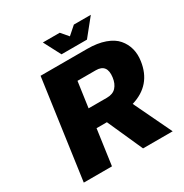

<svg xmlns="http://www.w3.org/2000/svg" viewBox="-195 -1024 1130 1178"><g transform="rotate(-30 369.5 -435.0)"><path d="M368.2 -250H294.9L259.8 0H60.1L158.2 -700.2H488.3Q560.5 -700.2 613.3 -681.4Q666 -662.6 693.8 -629.9Q721.7 -597.2 732.2 -556.9Q742.7 -516.6 735.8 -470.2Q713.4 -313.5 561.5 -268.1L689.9 0H480ZM313.5 -379.9H443.4Q485.8 -379.9 508.3 -404.5Q530.8 -429.2 536.1 -470.2Q548.3 -560.1 468.8 -560.1H338.9ZM612.3 -870.1 515.6 -750H335.4L272.5 -870.1H392.1L435.1 -819.8L492.2 -870.1Z"/></g></svg>

Font: Fivo Sans Heavy
Style: Regular
Weight: 900
Designer: Alexander Slobzheninov
Foundry: Alexander Slobzheninov
Version: 1.0